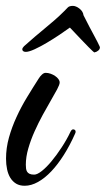

<svg xmlns="http://www.w3.org/2000/svg" viewBox="-47 -608 353 640"><path d="M203.1 -162.1Q186 -123.5 165.8 -91.6Q145.5 -59.6 124 -36.9Q102.5 -14.2 79.8 -1.5Q57.1 11.2 35.2 11.2Q18.6 11.2 6.8 4.2Q-4.9 -2.9 -12.5 -15.1Q-20 -27.3 -23.4 -43.7Q-26.9 -60.1 -26.9 -79.1Q-26.9 -114.7 -17.1 -149.7Q-7.3 -184.6 8.1 -218Q23.4 -251.5 43 -283.7Q62.5 -315.9 82 -346.2Q86.4 -353.5 92.8 -359.4Q99.1 -365.2 105 -365.2Q113.3 -365.2 121.6 -362.3Q129.9 -359.4 136.7 -354.7Q143.6 -350.1 147.7 -344.5Q151.9 -338.9 151.9 -333Q151.9 -326.2 143.6 -310.5Q135.3 -294.9 122.6 -273.2Q109.9 -251.5 95.5 -225.1Q81.1 -198.7 68.4 -170.4Q55.7 -142.1 47.4 -113.5Q39.1 -85 39.1 -59.1Q39.1 -52.7 39.8 -46.6Q40.5 -40.5 43.2 -35.9Q45.9 -31.2 51.5 -28.6Q57.1 -25.9 66.9 -25.9Q77.1 -25.9 92.5 -38.1Q107.9 -50.3 124.8 -70.6Q141.6 -90.8 158.4 -116.5Q175.3 -142.1 188 -168.9Q191.9 -176.8 196.8 -176.8Q200.2 -176.8 202.6 -174.8Q205.1 -172.9 205.1 -168.9Q205.1 -166 203.1 -162.1ZM285.2 -453.1Q285.2 -452.1 285.6 -451.7Q286.1 -451.2 286.1 -450.2Q286.1 -443.8 280 -439Q273.9 -434.1 269 -434.1Q268.1 -434.1 268.3 -433.3Q268.6 -432.6 267.1 -433.3Q265.6 -434.1 261.5 -438Q257.3 -441.9 248.3 -450.9Q239.3 -460 224.4 -475.6Q209.5 -491.2 186 -516.1Q171.9 -505.9 151.1 -491.9Q130.4 -478 108.9 -465.3Q87.4 -452.6 68.4 -443.8Q49.3 -435.1 39.1 -435.1Q33.2 -435.1 30.3 -437.5Q27.3 -439.9 27.3 -443.4Q27.3 -448.2 33.2 -454.1Q53.2 -472.2 70.1 -486.3Q86.9 -500.5 102.8 -513.7Q118.7 -526.9 134.3 -540.3Q149.9 -553.7 167.5 -571.3Q174.3 -578.1 179.2 -583.3Q184.1 -588.4 196.3 -588.4Q200.7 -588.4 206.3 -586.2Q211.9 -584 217.3 -579.8Q222.7 -575.7 226.6 -570.1Q230.5 -564.5 231.4 -557.1Q242.2 -535.2 251 -518.8Q259.8 -502.4 266.4 -490Q272.9 -477.5 277.6 -468.8Q282.2 -460 285.2 -453.1Z"/></svg>

Font: Mervale Script
Style: Regular
Weight: 400
Designer: Astigmatic (AOETI)
Foundry: Astigmatic (AOETI)
Version: Version 1.000